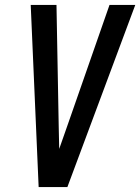

<svg xmlns="http://www.w3.org/2000/svg" viewBox="-20 -755 566 775"><path d="M252 0H136L104 -735H208L217 -245Q217 -222 218 -199.5Q219 -177 219 -154Q227 -177 235 -199.5Q243 -222 251 -245L422 -735H526Z"/></svg>

Font: Iosevka Semibold
Style: Italic
Weight: 600
Italic angle: -9°
Monospace: yes
Designer: Belleve Invis
Foundry: Belleve Invis
Version: Version 32.5.0; ttfautohint (v1.8.4)